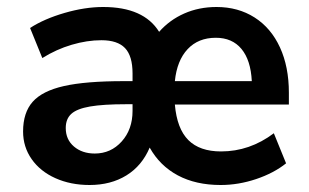

<svg xmlns="http://www.w3.org/2000/svg" viewBox="-20 -521 883 549"><path d="M806 -222H480Q486 -153 518.5 -120.5Q551 -88 612 -88Q694 -88 763 -140L798 -54Q763 -26 712.5 -9Q662 8 611 8Q540 8 488.5 -19.5Q437 -47 408 -99Q386 -47 341.5 -19.5Q297 8 236 8Q182 8 138.5 -11.5Q95 -31 70.5 -66Q46 -101 46 -145Q46 -199 73.5 -230Q101 -261 163 -275Q225 -289 334 -289H359V-311Q359 -361 337.5 -383.5Q316 -406 270 -406Q229 -406 185 -393Q141 -380 101 -355L66 -441Q106 -467 164.5 -484Q223 -501 275 -501Q391 -501 435 -430Q465 -464 507 -482.5Q549 -501 599 -501Q661 -501 708 -471Q755 -441 780.5 -385.5Q806 -330 806 -256ZM480 -289H700Q697 -349 670.5 -381Q644 -413 597 -413Q547 -413 516.5 -380.5Q486 -348 480 -289ZM359 -204V-223H341Q275 -223 237.5 -216.5Q200 -210 184 -195.5Q168 -181 168 -155Q168 -122 191.5 -102Q215 -82 251 -82Q297 -82 328 -116.5Q359 -151 359 -204Z"/></svg>

Font: wassup Sans
Style: Bold
Weight: 700
Version: Version 2.001